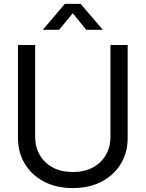

<svg xmlns="http://www.w3.org/2000/svg" viewBox="-20 -960 752 992"><path d="M356.4 11.7Q270.5 11.7 206.8 -22Q143.1 -55.7 107.9 -114.3Q72.8 -172.9 72.8 -247.1V-727.5H161.6V-253.9Q161.6 -201.2 185.1 -159.9Q208.5 -118.7 252.2 -95Q295.9 -71.3 356.4 -71.3Q417 -71.3 460.4 -95Q503.9 -118.7 527.3 -159.9Q550.8 -201.2 550.8 -253.9V-727.5H639.6V-247.1Q639.6 -172.4 604.5 -114Q569.3 -55.7 505.6 -22Q441.9 11.7 356.4 11.7ZM285.6 -806.2H202.1V-807.1L314.9 -939.9H396.5L510.3 -807.1V-806.2H425.3L356 -891.6Z"/></svg>

Font: Inter 28pt
Style: Regular
Weight: 400
Designer: Rasmus Andersson
Foundry: rsms
Version: Version 4.001;git-66647c0bb